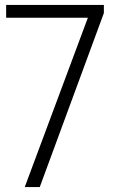

<svg xmlns="http://www.w3.org/2000/svg" viewBox="-20 -760 471 780"><path d="M80.5 0 337 -688H5V-740H402V-707L141.5 0Z"/></svg>

Font: Encode Sans SmCnd Lt
Style: Regular
Weight: 300
Width: 4
Designer: Multiple Designers
Foundry: Impallari Type
Version: Version 3.002; ttfautohint (v1.8.3) -l 8 -r 50 -G 200 -x 14 